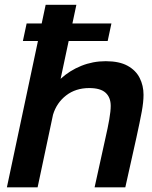

<svg xmlns="http://www.w3.org/2000/svg" viewBox="-20 -802 652 822"><path d="M9.5 0 142.5 -626.5H78L94 -701.5H158.5L175.5 -781.5H307L290 -701.5H457L441 -626.5H274L239.5 -464.5Q278 -500 327.8 -520Q377.5 -540 432.5 -540Q490.5 -540 526 -520.5Q561.5 -501 578 -468.2Q594.5 -435.5 594.5 -396Q594.5 -365.5 586.8 -323.5Q579 -281.5 564 -213L516.5 0H385L432 -213.5Q441.5 -254.5 447.8 -290.5Q454 -326.5 454 -348.5Q454 -385 432 -405Q410 -425 362 -425Q304 -425 263.2 -393.5Q222.5 -362 207 -311L141 0Z"/></svg>

Font: Epilogue SemiBold
Style: Italic
Weight: 600
Italic angle: -12°
Designer: Tyler Finck
Foundry: Etcetera Type Co
Version: Version 2.111; ttfautohint (v1.8.3)